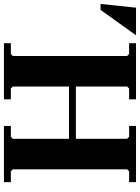

<svg xmlns="http://www.w3.org/2000/svg" viewBox="-57 -822 710 974"><g transform="rotate(90 298.0 -335.0)"><path d="M450 0V-35H505L515 -45V-625L505 -635H450V-670H735V-635H680L670 -625V-45L680 -35H735V0ZM30 0V-35H85L95 -45V-625L85 -635H30V-670H315V-635H260L250 -625V-45L260 -35H315V0ZM215 -330V-365H585V-330ZM-169 -490 -150 -670H-10L-139 -490Z"/></g></svg>

Font: Brygada 1918
Style: Regular
Weight: 400
Designer: Mateusz Machalski | Borys Kosmynka | Przemek Hoffer
Foundry: NIEPODLEGLA 2018
Version: Version 3.006